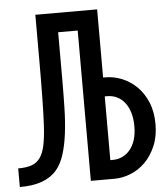

<svg xmlns="http://www.w3.org/2000/svg" viewBox="-52 -776 707 822"><g transform="rotate(-5 301.0 -364.5)"><path d="M0 -80.1Q34.7 -80.1 57.4 -87.9Q80.1 -95.7 94.2 -115.2Q108.4 -134.8 115.5 -168Q122.6 -201.2 125.5 -252Q127 -274.4 127.7 -305.2Q128.4 -335.9 129.2 -371.6Q129.9 -407.2 130.1 -445.3Q130.4 -483.4 130.4 -521V-729H396V-436H406.2Q441.4 -436 476.3 -422.1Q511.2 -408.2 539.3 -380.9Q567.4 -353.5 584.7 -312.7Q602.1 -272 602.1 -218.3Q602.1 -164.6 584.5 -123.8Q566.9 -83 539.1 -55.4Q511.2 -27.8 476.3 -13.9Q441.4 0 406.2 0H305.2V-646H221.2V-523.9V-445.8Q221.2 -377.4 219.7 -318.1Q218.3 -258.8 211.9 -209.5Q205.6 -160.2 193.4 -121.8Q181.2 -83.5 160.2 -58.1Q136.2 -29.3 96.9 -14.6Q57.6 0 0 0ZM406.2 -81.1Q428.2 -81.1 447.3 -89.8Q466.3 -98.6 480.7 -115.7Q495.1 -132.8 503.2 -158.2Q511.2 -183.6 511.2 -216.8Q511.2 -249.5 503.4 -275.1Q495.6 -300.8 481.7 -318.6Q467.8 -336.4 448.5 -345.7Q429.2 -355 406.2 -355H396V-81.1Z"/></g></svg>

Font: Hack
Style: Regular
Weight: 400
Monospace: yes
Designer: Christopher Simpkins
Foundry: Christopher Simpkins
Version: Version 2.019; ttfautohint (v1.4.1) -l 4 -r 80 -G 350 -x 0 -